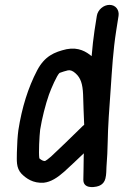

<svg xmlns="http://www.w3.org/2000/svg" viewBox="-20 -726 506 787"><path d="M325.1 -214.4C324.4 -213.8 320.4 -210.7 319 -209.4L303.7 -194.4C275.7 -167.1 220.7 -113.1 189.1 -84.2C177 -73.4 167.8 -67.3 164.5 -65.9C157 -65.9 149.8 -69.5 141.3 -76.9C137.6 -97.5 141.7 -171.1 144.6 -194.4C151.8 -240 166.5 -297.9 180.7 -338.2C189.7 -363.5 213.3 -417.7 224.1 -427.1C235.6 -431.3 247.5 -435.1 258.3 -437.6C268.8 -439.6 278.4 -435.3 288.8 -426.2C310.7 -407 318.7 -382.9 320.6 -338.3C321.7 -294.5 323.3 -257.5 325.1 -214.4ZM376.9 -661 367.3 -600C362.6 -569.7 359 -533.7 355.6 -495.8C334.3 -513.2 302.7 -534 253.1 -524.4C202.4 -512.8 163 -495.7 132.3 -437.6C95.1 -366.5 69.8 -285.3 55.3 -192.6C52 -167 50.1 -138.3 49.2 -101.4C49.3 -69.4 44.6 -38.6 68.6 -13.2C86.8 4.6 114.9 26.2 159.7 22.9C188.4 19.8 215 2.7 243.7 -22.7C266 -43.2 295.9 -71 323.6 -97.6L323.1 -81.6C322.8 -36.6 322 -19.9 321.6 10.5C321.1 47.8 364.7 41.3 375.4 38.9C384.7 36.9 405.9 31.1 412.1 5.5C416.6 -11.6 415.5 -30.8 416.4 -41.3C422.9 -119 420.2 -165.5 425.8 -247.2L433.7 -361.2C439.4 -443.9 443.4 -517.6 456.3 -600L465.9 -661C469.5 -684 455 -706 429 -706C404.2 -706 380.8 -685.8 376.9 -661Z"/></svg>

Font: Just Breathe
Style: BdObl3
Weight: 400
Foundry: Cannot Into Space Fonts
Version: Version 0.72